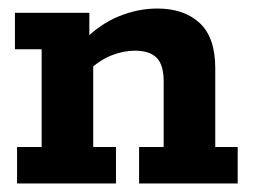

<svg xmlns="http://www.w3.org/2000/svg" viewBox="-20 -430 592 450"><path d="M20 0V-85.5H77.6V-314.5H15V-400H189.4V-337.5L176.1 -335Q214.4 -373.8 258.9 -391.9Q303.4 -410 348.7 -410Q411.4 -410 447.9 -376.1Q484.5 -342.3 484.5 -270.7V-85.5H537.1V0H306V-85.5H363.6V-239.8Q363.6 -277.8 347.2 -294.5Q330.9 -311.2 296.1 -311.2Q269.4 -311.2 241.9 -300.4Q214.3 -289.7 187.2 -264.5L198.5 -297.8V-85.5H251.8V0Z"/></svg>

Font: Rokkitt SemiBold
Style: Regular
Weight: 600
Designer: Vernon Adams
Foundry: Vernon Adams
Version: Version 3.103